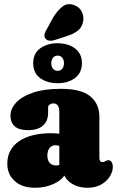

<svg xmlns="http://www.w3.org/2000/svg" viewBox="-20 -878 554 908"><path d="M278 -80V-94L260.5 -95V-352Q260.5 -369 253.2 -379Q246 -389 232 -389Q222.5 -389 215 -383.8Q207.5 -378.5 207.5 -369V-345.5Q207.5 -305 183 -283.8Q158.5 -262.5 112.5 -262.5Q69.5 -262.5 49.5 -280.8Q29.5 -299 29.5 -331Q29.5 -363.5 56 -392.5Q82.5 -421.5 135.5 -439.8Q188.5 -458 267.5 -458Q364 -458 407 -422.5Q450 -387 450 -325V-129.5Q450 -123 453.2 -117.2Q456.5 -111.5 465.5 -111.5Q470 -111.5 473.2 -113Q476.5 -114.5 479.5 -116.5Q482 -118 485.2 -119.2Q488.5 -120.5 492.5 -120.5Q502.5 -120.5 508 -111.2Q513.5 -102 513.5 -89.5Q513.5 -66 499 -43Q484.5 -20 457.8 -5Q431 10 394 10Q344.5 10 311.2 -15.5Q278 -41 278 -80ZM14.5 -103.5Q14.5 -172 69.8 -210Q125 -248 222 -248Q243 -248 261 -245.5Q279 -243 290 -238L271.5 -181.5Q263.5 -187 257 -189Q250.5 -191 241.5 -191Q224.5 -191 214.2 -177.8Q204 -164.5 204 -142.5Q204 -120.5 214.8 -108Q225.5 -95.5 245 -95.5Q256.5 -95.5 265.5 -100Q274.5 -104.5 278 -109.5L289 -54.5Q270.5 -24 231.2 -7Q192 10 146.5 10Q84.5 10 49.5 -22Q14.5 -54 14.5 -103.5ZM252 -484.5Q203.5 -484.5 170.2 -508.5Q137 -532.5 137 -579.5Q137 -625.5 170.2 -649.5Q203.5 -673.5 252 -673.5Q302.5 -673.5 335 -648.8Q367.5 -624 367.5 -579.5Q367.5 -534 335 -509.2Q302.5 -484.5 252 -484.5ZM253 -615Q239 -615 230.8 -605Q222.5 -595 222.5 -579Q222.5 -563 230.8 -553Q239 -543 253 -543Q266.5 -543 274.5 -553Q282.5 -563 282.5 -579Q282.5 -595 274.5 -605Q266.5 -615 253 -615ZM232 -796.5Q253 -830 276.5 -847.8Q300 -865.5 331.5 -853.5Q358 -844 368.5 -819Q379 -794 371.5 -768.5Q364 -745 346.2 -731.5Q328.5 -718 294 -706.5L235 -687.5Q223 -684 211.5 -686Q200 -688 193.5 -697.5Q188 -708 191 -718.5Q194 -729 200.5 -738.5Z"/></svg>

Font: Fraunces 144pt S100 Black
Style: Regular
Weight: 900
Version: Version 1.000